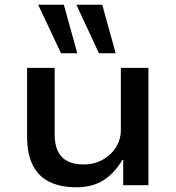

<svg xmlns="http://www.w3.org/2000/svg" viewBox="-20 -786 747 815"><path d="M303 9Q239 9 192 -13Q145 -35 120 -83Q95 -131 95 -207V-498H212V-215Q212 -174 225 -145.5Q238 -117 265.5 -102.5Q293 -88 335 -88Q381 -88 417 -108.5Q453 -129 473 -162Q493 -195 493 -232V-498H610V0H503V-107H499Q468 -53 421 -22Q374 9 303 9ZM400 -560 304 -766H414L471 -560ZM239 -560 142 -766H251L308 -560Z"/></svg>

Font: Nunito Sans 7pt SemiExpanded SemiBold
Style: Regular
Weight: 600
Width: 6
Designer: Vernon Adams
Foundry: Vernon Adams
Version: Version 3.101;gftools[0.9.27]